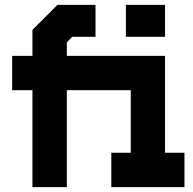

<svg xmlns="http://www.w3.org/2000/svg" viewBox="-20 -770 794 790"><path d="M113.5 0V-399H30V-540H113.5V-647L216.5 -750H373V-618.5H277L255 -596V-540H659V-141.5H739V0H438V-141.5H518V-399H255V0ZM498 -618.5V-750H659V-618.5Z"/></svg>

Font: Tourney Condensed Black
Style: Regular
Weight: 900
Width: 3
Designer: Tyler Finck
Foundry: Etcetera Type Co
Version: Version 1.010; ttfautohint (v1.8.3)